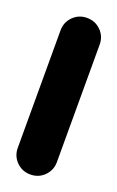

<svg xmlns="http://www.w3.org/2000/svg" viewBox="-91 -431 282 461"><g transform="rotate(20 50.0 -200.0)"><path d="M0 -50H100V-350H0ZM50 -100Q29 -100 14.5 -85.5Q0 -71 0 -50Q0 -29 14.5 -14.5Q29 0 50 0Q71 0 85.5 -14.5Q100 -29 100 -50Q100 -71 85.5 -85.5Q71 -100 50 -100ZM50 -400Q29 -400 14.5 -385.5Q0 -371 0 -350Q0 -329 14.5 -314.5Q29 -300 50 -300Q71 -300 85.5 -314.5Q100 -329 100 -350Q100 -371 85.5 -385.5Q71 -400 50 -400Z"/></g></svg>

Font: Wavefont SemiBold
Style: Regular
Weight: 600
Version: Version 3.004;gftools[0.9.33]